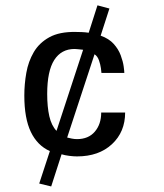

<svg xmlns="http://www.w3.org/2000/svg" viewBox="-20 -545 602 705"><path d="M168 139.6 124 128.9 163.1 9.8Q117.2 -10.7 93.3 -60.5Q69.3 -110.4 69.3 -194.3Q69.3 -236.3 76.7 -277.8Q84 -319.3 104 -353.5Q124 -387.7 161.1 -408.2Q198.2 -428.7 257.8 -427.7Q267.6 -427.7 279.8 -427.2Q292 -426.8 305.7 -424.8L337.9 -525.4L381.8 -513.7L349.6 -414.1Q379.9 -403.3 397.5 -383.8Q415 -364.3 423.3 -341.8Q431.6 -319.3 434.1 -301.3Q436.5 -283.2 436.5 -277.3H352.5Q352.5 -280.3 350.6 -294.4Q348.6 -308.6 343.3 -323.7Q337.9 -338.9 327.1 -345.7L226.6 -40Q233.4 -38.1 243.7 -36.1Q253.9 -34.2 262.7 -34.2Q304.7 -34.2 328.1 -61.5Q351.6 -88.9 351.6 -131.8H439.5Q439.5 -60.5 391.1 -15.6Q342.8 29.3 262.7 29.3Q250 29.3 234.4 27.3Q218.8 25.4 206.1 21.5ZM187.5 -64.5 285.2 -362.3Q273.4 -363.3 266.1 -364.3Q258.8 -365.2 253.9 -365.2Q205.1 -365.2 179.2 -324.7Q153.3 -284.2 153.3 -200.2Q153.3 -152.3 161.1 -118.2Q168.9 -84 187.5 -64.5Z"/></svg>

Font: Padauk Book
Style: Regular
Weight: 400
Designer: Debbi Hosken, Becca Hirsbrunner Spalinger
Foundry: SIL International
Version: Version 5.000